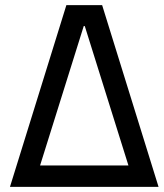

<svg xmlns="http://www.w3.org/2000/svg" viewBox="-20 -726 644 752"><path d="M19 6 240 -706H380L601 6ZM312 -624H308L137 -78H483Z"/></svg>

Font: Rilu
Style: Bold
Weight: 500
Designer: Alí Sinisterra
Foundry: Alí Sinisterra
Version: ""